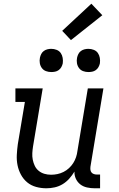

<svg xmlns="http://www.w3.org/2000/svg" viewBox="-20 -1006 640 1034"><path d="M230 8Q201 8 174 0.5Q147 -7 126.5 -24Q106 -41 93 -65Q80 -89 74.5 -116Q69 -143 70.5 -172Q72 -201 76 -230L114 -457H63V-530H210L158 -218Q155 -199 154 -181Q153 -163 156.5 -145.5Q160 -128 167.5 -112.5Q175 -97 188.5 -86Q202 -75 219 -70Q236 -65 255 -65Q272 -65 289 -68.5Q306 -72 322 -80Q338 -88 351.5 -100.5Q365 -113 374.5 -128Q384 -143 389.5 -159.5Q395 -176 397 -193L453 -530H537L467 -108Q466 -99 467 -91Q468 -83 473 -77Q478 -71 486 -68.5Q494 -66 502 -66H519V8H490Q469 8 448.5 3.5Q428 -1 412.5 -13Q397 -25 388.5 -43.5Q380 -62 381 -82Q369 -62 353 -44Q337 -26 317 -14Q297 -2 274.5 3Q252 8 230 8ZM456 -618Q441 -618 427.5 -623Q414 -628 405.5 -639.5Q397 -651 394.5 -665.5Q392 -680 395 -695Q397 -705 402 -715Q407 -725 416 -731.5Q425 -738 435.5 -740.5Q446 -743 456 -743Q471 -743 485 -737.5Q499 -732 507 -720.5Q515 -709 517.5 -694.5Q520 -680 518 -665Q516 -655 510.5 -645Q505 -635 496 -628.5Q487 -622 476.5 -620Q466 -618 456 -618ZM256 -618Q241 -618 227.5 -623Q214 -628 205.5 -639.5Q197 -651 194.5 -665.5Q192 -680 195 -695Q197 -705 202 -715Q207 -725 216 -731.5Q225 -738 235.5 -740.5Q246 -743 256 -743Q271 -743 285 -737.5Q299 -732 307 -720.5Q315 -709 317.5 -694.5Q320 -680 318 -665Q316 -655 310.5 -645Q305 -635 296 -628.5Q287 -622 276.5 -620Q266 -618 256 -618ZM362 -790 315 -840 472 -986 531 -924Z"/></svg>

Font: Iosevka Curly Slab Extended
Style: Italic
Weight: 400
Width: 7
Italic angle: -9°
Monospace: yes
Designer: Belleve Invis
Foundry: Belleve Invis
Version: Version 11.1.0; ttfautohint (v1.8.3)